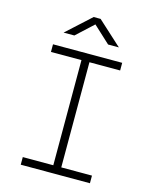

<svg xmlns="http://www.w3.org/2000/svg" viewBox="-131 -983 847 1068"><g transform="rotate(15 293.0 -449.0)"><path d="M93.8 0V-43.9H269.5V-649.4H93.8V-693.4H492.2V-649.4H315.4V-43.9H492.2V0ZM133.8 -771.5 272.9 -898.4H313L452.1 -771.5H390.1L293 -861.3L195.8 -771.5Z"/></g></svg>

Font: Cascadia Mono NF ExtraLight
Style: Regular
Weight: 200
Monospace: yes
Designer: Aaron Bell
Foundry: Saja Typeworks
Version: Version 2404.023; ttfautohint (v1.8.4)